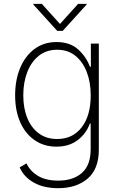

<svg xmlns="http://www.w3.org/2000/svg" viewBox="-20 -775 632 1011"><path d="M286.6 215.9Q210.2 215.9 158 186.4Q105.8 157 83.5 106.5L119.7 85.2Q137.4 125 179.2 150.6Q220.9 176.1 286.6 176.1Q365.4 176.1 411.4 135.5Q457.4 94.8 457.4 11V-124.6H453.1Q434.3 -71.7 389.2 -37.3Q344.1 -2.8 277 -2.8Q212.4 -2.8 163.4 -36.2Q114.3 -69.6 87 -130.3Q59.7 -191.1 59.7 -272.7Q59.7 -354.8 86.5 -418.1Q113.3 -481.5 162.3 -517.6Q211.3 -553.6 277.3 -553.6Q348.4 -553.6 391.2 -515.1Q433.9 -476.6 453.5 -423.7H458.5V-545.5H500.4V12.8Q500.4 115.4 441.2 165.7Q382.1 215.9 286.6 215.9ZM280.9 -43Q362.9 -43 410.3 -104.8Q457.7 -166.5 457.7 -273.1Q457.7 -342 436.6 -396.3Q415.5 -450.6 376.1 -481.9Q336.6 -513.1 280.9 -513.1Q224.4 -513.1 184.5 -481.4Q144.5 -449.6 123.6 -395.2Q102.6 -340.9 102.6 -273.1Q102.6 -204.9 123.9 -153.1Q145.2 -101.2 185.2 -72.1Q225.1 -43 280.9 -43ZM200.3 -754.6 295.8 -648.8 391.3 -754.6H436.1V-751.1L310.4 -612.6H281.2L155.5 -751.1V-754.6Z"/></svg>

Font: Inter Extra Light BETA
Style: Regular
Weight: 200
Designer: Rasmus Andersson
Foundry: rsms
Version: Version 3.011;git-f93a4a705